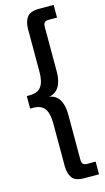

<svg xmlns="http://www.w3.org/2000/svg" viewBox="-142 -828 567 1037"><g transform="rotate(-15 141.5 -309.5)"><path d="M197.9 -681.6V-431.2Q197.9 -377.3 178.4 -346.5Q159 -315.7 122.2 -310.1Q159.6 -305.7 178.7 -274.7Q197.9 -243.6 197.9 -192.2V62.4Q197.9 79 205 86.1Q212.2 93.1 230 93.1H274.9V163.9H192.8Q142.8 163.9 125.1 139.1Q107.4 114.3 107.4 74.1V-166.6Q107.4 -222.6 87.6 -248.8Q67.9 -275 23.8 -275H7.3V-345H23.8Q67.9 -345 87.6 -371.2Q107.4 -397.4 107.4 -454.6V-693.3Q107.4 -732.7 125.1 -757.9Q142.8 -783.1 192.8 -783.1H274.9V-712.3H230Q212.2 -712.3 205 -705.3Q197.9 -698.2 197.9 -681.6Z"/></g></svg>

Font: Teko Variable Light
Style: Regular
Weight: 300
Designer: Manushi Parikh, Jonny Pinhorn
Foundry: Indian Type Foundry
Version: Version 3.000